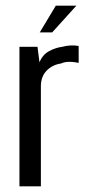

<svg xmlns="http://www.w3.org/2000/svg" viewBox="-20 -661 301 681"><path d="M49 0V-495H113L120 -440Q131 -467 154 -479.5Q177 -492 201 -495Q230 -503 259 -498V-438Q255 -439 244.5 -440.5Q234 -442 221 -441.5Q208 -441 197 -436Q165 -431 145 -410Q125 -389 125 -355V0ZM121 -546 178 -641H251L165 -546Z"/></svg>

Font: Alumni Sans Thin Medium
Style: Regular
Weight: 500
Version: Version 1.018